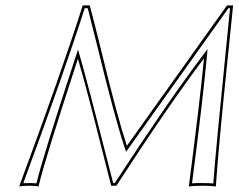

<svg xmlns="http://www.w3.org/2000/svg" viewBox="-20 -682 876 705"><path d="M283.7 -662.1H309.6Q326.7 -599.1 356.9 -475.1Q409.7 -257.8 445.8 -146.5L813.5 -662.1H835.9Q828.6 -587.4 814 -446.8Q782.7 -147 772.5 2.9Q757.3 0 723.1 0Q689 0 673.3 2.9Q715.3 -320.8 729 -467.8Q601.1 -298.3 407.2 0H388.2Q376.5 -45.9 353 -138.2Q298.8 -355 266.1 -466.3Q142.6 -88.9 122.6 -2Q122.1 1 121.6 2.9Q110.4 0 88.9 0Q61.5 0 50.3 2.9Q209 -425.8 283.7 -662.1ZM291 -651.9Q216.8 -418.9 65.4 -9.3Q74.2 -9.8 88.9 -9.8Q105.5 -9.8 113.8 -8.8Q134.8 -98.1 256.3 -469.2L266.6 -500L275.4 -468.8Q300.3 -383.8 386.2 -46.4Q391.1 -26.9 395.5 -9.8H401.4Q594.2 -305.7 721.2 -474.1L742.2 -502L738.8 -466.8Q725.1 -317.4 685.1 -8.8Q699.2 -10.3 723.1 -9.8Q750.5 -9.8 763.2 -8.3Q771 -119.6 818.4 -588.9Q821.8 -622.1 824.7 -651.9H818.8L442.9 -124.5L436.5 -143.6Q400.9 -251 336.4 -516.1Q316.4 -597.7 302.2 -651.9Z"/></svg>

Font: Linux Biolinum Outline O
Style: Italic
Weight: 400
Italic angle: -12°
Designer: Philipp H. Poll
Foundry: Philipp H. Poll
Version: Version 0.6.2